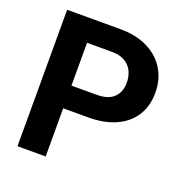

<svg xmlns="http://www.w3.org/2000/svg" viewBox="-128 -826 901 940"><g transform="rotate(20 323.0 -355.5)"><path d="M210.4 -251V0H63.5V-710.9H341.3Q423.3 -710.9 483.9 -680.9Q544.4 -650.9 576.4 -597.7Q608.4 -544.4 608.4 -476.1Q608.4 -407.7 576.7 -356.9Q544.9 -306.2 484.6 -278.6Q424.3 -251 341.3 -251ZM210.4 -592.3V-369.1H341.3Q401.9 -369.1 430.9 -397.7Q460 -426.3 460 -475.1Q460 -507.8 447.3 -534.2Q434.6 -560.5 408 -576.4Q381.3 -592.3 341.3 -592.3Z"/></g></svg>

Font: Mardoto
Style: Bold
Weight: 700
Designer: Christian Robertson, Vahan Hovhannisyan
Foundry: Google
Version: Version 1.000